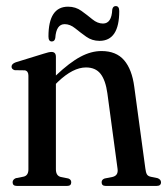

<svg xmlns="http://www.w3.org/2000/svg" viewBox="-20 -612 550 632"><path d="M164 -425V-363.5Q209.5 -406.5 244.8 -425.2Q280 -444 314 -444Q362.5 -444 388.5 -413.8Q414.5 -383.5 422 -326L458.5 -57Q460 -44.5 463.5 -38.2Q467 -32 477 -30L499 -25.5Q510 -21 510 -12Q510 0 495.5 0H328Q314.5 0 314.5 -12Q314.5 -21 324.5 -24.5L350 -29.5Q370 -34 367 -56L333.5 -304.5Q327.5 -348 311 -369Q294.5 -390 263 -390Q220.5 -390 171 -343L164 -336V-55Q164 -33.5 180 -29.5L205 -24.5Q214.5 -21 214.5 -12Q214.5 0 201 0H35.5Q21.5 0 21.5 -12Q21.5 -21 32 -25.5L57.5 -30.5Q73.5 -34 73.5 -54.5V-363Q73.5 -378 62 -380.5L28.5 -381Q18 -384 18 -392.5Q18 -402 32 -407L124.5 -435.5Q141 -441 149.5 -441Q164 -441 164 -425ZM307.5 -477.5Q283 -477.5 263.8 -491.2Q244.5 -505 227.5 -518.8Q210.5 -532.5 193 -532.5Q165 -532.5 162 -487Q160 -475.5 150.5 -475.5Q139.5 -475.5 139.5 -492Q139.5 -590 204 -590Q229 -590 248 -576.2Q267 -562.5 284 -548.5Q301 -534.5 319 -534.5Q347.5 -534.5 349.5 -580.5Q351.5 -592 361 -592Q372.5 -592 372.5 -575.5Q372.5 -477.5 307.5 -477.5Z"/></svg>

Font: Fraunces 144pt Soft
Style: Regular
Weight: 400
Version: Version 1.000;[0bf87f6ff]